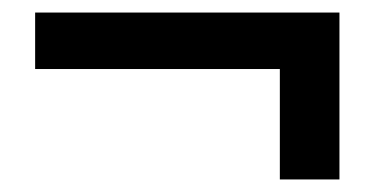

<svg xmlns="http://www.w3.org/2000/svg" viewBox="-20 -427 597 306"><path d="M36 -317V-407H521V-141H426V-317Z"/></svg>

Font: Source Serif 4 SmText
Style: Bold
Weight: 700
Designer: Frank Grießhammer
Foundry: Adobe
Version: Version 4.005;hotconv 1.1.0;makeotfexe 2.6.0